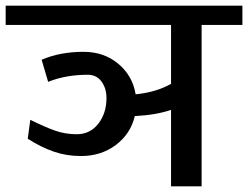

<svg xmlns="http://www.w3.org/2000/svg" viewBox="-42 -658 876 678"><path d="M814 -570H670V0H562V-270Q510 -252 434 -248Q419 -185 367 -146Q315 -107 244 -107Q193 -107 148 -122.5Q103 -138 56 -168L65 -235Q115 -210 151.5 -197Q188 -184 229 -184Q276 -184 305 -221Q334 -258 334 -312Q334 -346 316.5 -370Q299 -394 268 -394Q190 -394 128 -369L105 -447Q170 -475 253 -475Q325 -475 375.5 -433Q426 -391 437 -325Q509 -332 562 -362V-570H-22V-638H814Z"/></svg>

Font: Amiko SemiBold
Style: Regular
Weight: 600
Designer: Pablo Impallari, Rodrigo Fuenzalida, Andres Torresi
Foundry: Impallari Type
Version: Version 1.001; ttfautohint (v1.3)